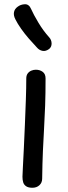

<svg xmlns="http://www.w3.org/2000/svg" viewBox="-20 -871 319 906"><path d="M104 -501Q104 -515 110.5 -524Q117 -533 127.5 -537.5Q138 -542 149 -542Q168 -542 181.5 -532Q195 -522 195 -501Q195 -429 193 -373Q191 -317 188 -266Q185 -215 182.5 -158.5Q180 -102 179 -28Q179 -9 166 3Q153 15 133 15Q114 15 103.5 8Q93 1 89.5 -10.5Q86 -22 86 -37Q86 -46 88 -82Q90 -118 92.5 -170.5Q95 -223 97.5 -283Q100 -343 102 -400Q104 -457 104 -501ZM212 -640Q196 -628 180.5 -631Q165 -634 154 -647Q136 -666 116 -689Q96 -712 79.5 -735.5Q63 -759 53 -779Q43 -798 46 -813.5Q49 -829 63 -839Q77 -850 97 -851Q117 -852 127 -828Q138 -803 161 -764.5Q184 -726 212 -695Q223 -683 223.5 -666.5Q224 -650 212 -640Z"/></svg>

Font: Playpen Sans
Style: Regular
Weight: 400
Designer: Laura Meseguer, Veronika Burian, José Scaglione, Kostas Bartsokas, Vera Evstafieva, Tom Grace, Yorlmar Campos
Foundry: TypeTogether
Version: Version 2.000